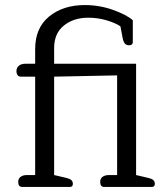

<svg xmlns="http://www.w3.org/2000/svg" viewBox="-20 -739 652 759"><path d="M52 -20Q52 -33 61.5 -40Q71 -47 87 -47H119V-436H62Q54 -436 49.5 -442Q45 -448 45 -458Q45 -471 54.5 -479Q64 -487 80 -487H119V-545Q119 -629 174.5 -674Q230 -719 315 -719Q373 -719 426.5 -700Q480 -681 505 -659V-573Q505 -560 490 -560Q480 -560 474 -566.5Q468 -573 465 -588L456 -635Q437 -648 402 -658.5Q367 -669 329 -669Q271 -669 232.5 -638Q194 -607 194 -549V-487H518V-47L565 -36Q579 -33 585.5 -27.5Q592 -22 592 -12Q592 0 580 0H392Q376 0 376 -20Q376 -33 385.5 -40Q395 -47 411 -47H443V-441L194 -436V-47L241 -36Q255 -33 261.5 -27.5Q268 -22 268 -12Q268 0 256 0H68Q52 0 52 -20Z"/></svg>

Font: Maitree
Style: Regular
Weight: 400
Designer: CadsonDemak Team
Foundry: CadsonDemak
Version: Version 1.001